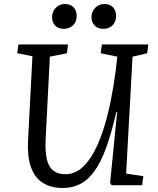

<svg xmlns="http://www.w3.org/2000/svg" viewBox="-20 -925 789 959"><path d="M610 -58 696 -45 690 0H537L530 -12L565 -365H561Q537 -262 511 -189.5Q485 -117 453 -72Q421 -27 381.5 -6.5Q342 14 294 14Q233 14 192.5 -12.5Q152 -39 134 -92Q116 -145 120 -222L142 -644L66 -659L72 -703H320L314 -659L229 -642L208 -230Q205 -168 214 -129.5Q223 -91 246 -73Q269 -55 307 -55Q352 -55 388 -86Q424 -117 451.5 -169.5Q479 -222 499.5 -288Q520 -354 534 -426Q548 -498 557 -565L566 -642L483 -659L489 -703H721L715 -659L642 -642ZM240 -840Q240 -867 258.5 -886Q277 -905 304 -905Q332 -905 347.5 -888.5Q363 -872 363 -845Q363 -817 345 -799Q327 -781 298 -781Q272 -781 256 -797Q240 -813 240 -840ZM437 -840Q437 -867 455.5 -886Q474 -905 502 -905Q529 -905 544.5 -888.5Q560 -872 560 -845Q560 -817 542.5 -799Q525 -781 497 -781Q469 -781 453 -797Q437 -813 437 -840Z"/></svg>

Font: Literata 18pt
Style: Italic
Weight: 400
Italic angle: -2°
Designer: Latin by Veronika Burian and Jose Scaglione. Greek by Irene Vlachou. Cyrillic by Vera Evstafieva
Foundry: TypeTogether
Version: Version 3.103;gftools[0.9.29]